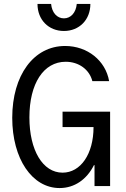

<svg xmlns="http://www.w3.org/2000/svg" viewBox="-20 -943 640 973"><path d="M297 -299H454C454 -163 389 -68 297 -68C197 -68 129 -181 129 -348C129 -520 201 -630 313 -630C379 -630 433 -591 448 -532H533C515 -636 423 -710 310 -710C151 -710 42 -562 42 -346C42 -138 143 10 282 10C358 10 420 -34 456 -106H459V0H538V-377H297ZM239 -923H170C170 -843 226 -786 304 -786C382 -786 438 -843 438 -923H369C365 -879 339 -850 304 -850C269 -850 243 -879 239 -923Z"/></svg>

Font: CommitMonoNiceRocks
Style: Regular
Weight: 400
Monospace: yes
Designer: Eigil Nikolajsen
Foundry: Eigil Nikolajsen
Version: Version 1.143